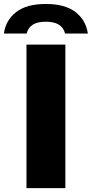

<svg xmlns="http://www.w3.org/2000/svg" viewBox="-71 -970 473 990"><path d="M65.5 0V-740H266V0ZM165.5 -949.5Q264 -949.5 318 -908Q372 -866.5 382 -797H264.5Q250 -858 165.5 -858Q121 -858 97.2 -842.2Q73.5 -826.5 66.5 -797H-51Q-41 -867 12.8 -908.2Q66.5 -949.5 165.5 -949.5Z"/></svg>

Font: Encode Sans Semi Expanded ExBd
Style: Regular
Weight: 800
Width: 6
Designer: Multiple Designers
Foundry: Impallari Type
Version: Version 2.000